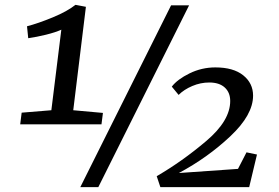

<svg xmlns="http://www.w3.org/2000/svg" viewBox="-20 -769 1145 789"><path d="M191 -316 232 -647Q208 -636 169.5 -626.5Q131 -617 96 -612L91 -661Q137 -673 196.5 -697.5Q256 -722 290 -749H291L333 -741L281 -316L403 -305L397 -258H63L69 -306ZM757 -747 384 0H310L683 -747ZM926 -354Q926 -389 903.5 -409.5Q881 -430 840 -430Q804 -430 770 -415.5Q736 -401 714 -379L686 -413Q709 -443 759 -467.5Q809 -492 865 -492Q939 -492 979.5 -459.5Q1020 -427 1020 -376Q1020 -297 926.5 -209Q833 -121 715 -58L958 -75L993 -143L1036 -134L1004 0H639L624 -45Q729 -106 827.5 -189.5Q926 -273 926 -354Z"/></svg>

Font: Koeln Type Serif
Style: Italic
Weight: 400
Italic angle: -8°
Designer: Eben Sorkin
Foundry: Eben Sorkin
Version: Version 2.002